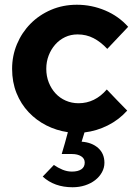

<svg xmlns="http://www.w3.org/2000/svg" viewBox="-20 -550 573 809"><path d="M311 -115Q380 -115 430 -173Q452 -150 473 -128Q494 -106 516 -84Q481 -45 434 -21.5Q387 2 336 8L324 47Q367 50 393.5 73.5Q420 97 420 136Q420 157 409.5 176Q399 195 381 209Q363 223 338.5 231Q314 239 286 239Q209 239 160 194Q172 182 183.5 169.5Q195 157 207 145Q224 157 243.5 165Q263 173 283 173Q308 173 322.5 163.5Q337 154 337 135Q337 118 322 108.5Q307 99 284 99H240Q247 76 253.5 53Q260 30 266 7Q218 0 175.5 -21.5Q133 -43 100.5 -77.5Q68 -112 49.5 -158Q31 -204 31 -260Q31 -315 51.5 -364Q72 -413 108.5 -450Q145 -487 195 -508.5Q245 -530 304 -530Q366 -530 423 -506Q480 -482 520 -437Q498 -414 476 -390.5Q454 -367 432 -344Q405 -373 374.5 -389Q344 -405 307 -405Q278 -405 254 -393.5Q230 -382 212.5 -362Q195 -342 185 -316Q175 -290 175 -260Q175 -229 185.5 -202.5Q196 -176 214 -156.5Q232 -137 257 -126Q282 -115 311 -115Z"/></svg>

Font: Rosa Sans
Style: Bold
Weight: 700
Designer: Pentagram / MCKL
Foundry: Pentagram / MCKL
Version: Version 1.005;September 16, 2019;FontCreator 11.5.0.2425 64-